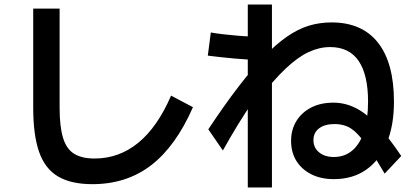

<svg xmlns="http://www.w3.org/2000/svg" viewBox="-20 -809 1800 848"><path d="M126.7 -333.3V-771.1H243.3V-333.3Q243.3 -250 258.3 -200.6Q273.3 -151.1 307.2 -130Q341.1 -108.9 397.8 -108.9Q505.6 -108.9 590.6 -178.3Q675.6 -247.8 735.6 -386.7L832.2 -335.6Q756.7 -163.3 647.8 -79.4Q538.9 4.4 387.8 4.4Q294.4 4.4 236.7 -29.4Q178.9 -63.3 152.8 -137.8Q126.7 -212.2 126.7 -333.3Z M1265.6 -186.7Q1265.6 -236.7 1289.4 -275Q1313.3 -313.3 1355 -334.4Q1396.7 -355.6 1452.2 -355.6Q1502.2 -355.6 1548.3 -333.3Q1594.4 -311.1 1643.9 -259.4Q1693.3 -207.8 1752.2 -120L1678.9 -42.2Q1640 -108.9 1610.6 -151.7Q1581.1 -194.4 1557.2 -218.9Q1533.3 -243.3 1509.4 -252.2Q1485.6 -261.1 1457.8 -261.1Q1414.4 -261.1 1389.4 -242.2Q1364.4 -223.3 1364.4 -190Q1364.4 -156.7 1389.4 -136.1Q1414.4 -115.6 1454.4 -115.6Q1502.2 -115.6 1536.1 -144.4Q1570 -173.3 1587.8 -228.3Q1605.6 -283.3 1605.6 -360Q1605.6 -478.9 1563.9 -540Q1522.2 -601.1 1437.8 -601.1Q1391.1 -601.1 1343.9 -579.4Q1296.7 -557.8 1242.8 -507.2Q1188.9 -456.7 1121.1 -368.9L1100 -364.4Q1066.7 -316.7 1032.2 -260.6Q997.8 -204.4 964.4 -144.4L900 -237.8Q972.2 -346.7 1033.3 -426.1Q1094.4 -505.6 1147.2 -560Q1200 -614.4 1248.3 -647.8Q1296.7 -681.1 1344.4 -695.6Q1392.2 -710 1444.4 -710Q1578.9 -710 1649.4 -620.6Q1720 -531.1 1720 -360Q1720 -254.4 1688.3 -177.8Q1656.7 -101.1 1597.2 -59.4Q1537.8 -17.8 1454.4 -17.8Q1397.8 -17.8 1355.6 -38.9Q1313.3 -60 1289.4 -97.8Q1265.6 -135.6 1265.6 -186.7ZM1074.4 18.9V-788.9H1181.1V18.9ZM1128.9 -544.4Q1104.4 -544.4 1075 -546.1Q1045.6 -547.8 1014.4 -550.6Q983.3 -553.3 953.3 -556.7Q923.3 -560 897.8 -563.3L911.1 -665.6Q935.6 -661.1 965 -657.8Q994.4 -654.4 1025.6 -651.7Q1056.7 -648.9 1086.7 -647.8Q1116.7 -646.7 1140 -646.7Z"/></svg>

Font: Paperlogy 6 SemiBold
Style: Regular
Weight: 600
Designer: redesigned by Lee Juim, glyphs from Gmarket Sans & Montserrat
Foundry: PT&
Version: Version 1.001